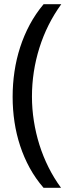

<svg xmlns="http://www.w3.org/2000/svg" viewBox="-20 -734 341 912"><path d="M40 -273.9Q40 -335 48.8 -394.3Q57.6 -453.6 75.7 -509.5Q93.8 -565.4 121.3 -616.9Q148.9 -668.5 187 -713.9H271Q202.6 -619.6 167.2 -506.8Q131.8 -394 131.8 -274.9Q131.8 -216.8 140.9 -159.2Q149.9 -101.6 167.2 -46.4Q184.6 8.8 210.4 60.5Q236.3 112.3 270 158.2H187Q148.9 114.3 121.3 64Q93.8 13.7 75.7 -41.3Q57.6 -96.2 48.8 -154.8Q40 -213.4 40 -273.9Z"/></svg>

Font: Noto Sans Cham
Style: Regular
Weight: 400
Designer: Danh Hong
Foundry: Danh Hong
Version: Version 1.02